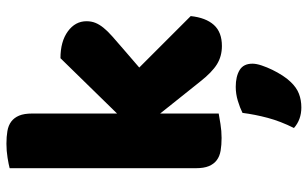

<svg xmlns="http://www.w3.org/2000/svg" viewBox="-200 -501 957 597"><g transform="rotate(-90 278.5 -202.5)"><path d="M527 -88Q522 -41 499.5 -16Q477 9 434 9Q402 9 377 -6.5Q352 -22 323 -59L224 -183V-1Q213 1 191.5 4.5Q170 8 148 8Q126 8 108.5 5Q91 2 79 -7Q67 -16 60.5 -31.5Q54 -47 54 -72V-651Q65 -654 86.5 -657.5Q108 -661 130 -661Q152 -661 169.5 -658Q187 -655 199 -646Q211 -637 217.5 -621.5Q224 -606 224 -581V-317L396 -493Q448 -493 479.5 -470Q511 -447 511 -412Q511 -397 506 -384.5Q501 -372 490.5 -359Q480 -346 463.5 -331.5Q447 -317 425 -298L367 -248ZM322 223Q305 241 285.5 248.5Q266 256 243 256Q205 256 179 233Q200 191 210.5 151.5Q221 112 226 73Q242 65 263.5 58.5Q285 52 307 52Q339 52 359 64Q379 76 379 104Q379 116 373.5 132.5Q368 149 360 165.5Q352 182 342 197.5Q332 213 322 223Z"/></g></svg>

Font: Baloo Paaji
Style: Regular
Weight: 400
Designer: Shuchita Grover and Ek Type
Foundry: Ek Type
Version: Version 1.007;PS 1.000;hotconv 1.0.88;makeotf.lib2.5.647800